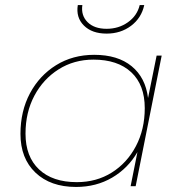

<svg xmlns="http://www.w3.org/2000/svg" viewBox="-20 -737 726 760"><path d="M281 3Q180 3 120.5 -53.5Q61 -110 61 -207Q61 -297 98.5 -367.5Q136 -438 202 -479Q268 -520 353 -520Q446 -520 501 -475Q556 -430 566 -349L600 -517H620L517 0H497L524 -135Q487 -71 424 -34Q361 3 281 3ZM284 -16Q362 -16 422.5 -54Q483 -92 518 -158.5Q553 -225 553 -309Q553 -401 499.5 -451Q446 -501 350 -501Q273 -501 212 -462.5Q151 -424 116 -358Q81 -292 81 -208Q81 -117 134.5 -66.5Q188 -16 284 -16ZM402 -604Q344 -604 312 -636Q280 -668 288 -717H306Q300 -676 326.5 -649.5Q353 -623 402 -623Q450 -623 486.5 -649Q523 -675 533 -717H551Q540 -666 499 -635Q458 -604 402 -604Z"/></svg>

Font: Montserrat Thin
Style: Italic
Weight: 100
Italic angle: -11.3°
Designer: Julieta Ulanovsky
Foundry: Julieta Ulanovsky
Version: Version 9.000; ttfautohint (v1.8.4.7-5d5b)